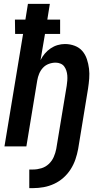

<svg xmlns="http://www.w3.org/2000/svg" viewBox="-20 -755 540 990"><path d="M131 215V119H151Q172 119 193.5 112.5Q215 106 231.5 90.5Q248 75 257 54.5Q266 34 270 13L324 -313Q326 -326 327 -339.5Q328 -353 327 -366Q326 -379 322 -391Q318 -403 311 -412.5Q304 -422 292 -427Q280 -432 267 -432Q249 -432 231.5 -425.5Q214 -419 201.5 -405.5Q189 -392 182 -375Q175 -358 172 -340L116 0H3L99 -580H58L57 -654H111L124 -735H237L224 -654H290V-580H212L189 -445Q198 -463 211 -478.5Q224 -494 241 -505.5Q258 -517 277 -522.5Q296 -528 315 -528Q341 -528 365 -519Q389 -510 404.5 -492Q420 -474 428 -450Q436 -426 439 -401Q442 -376 440 -350Q438 -324 434 -298L383 13Q378 40 369 66.5Q360 93 344.5 117.5Q329 142 307 161.5Q285 181 259 193Q233 205 205.5 210Q178 215 151 215Z"/></svg>

Font: Iosevka
Style: Bold Italic
Weight: 700
Italic angle: -9°
Monospace: yes
Designer: Belleve Invis
Foundry: Belleve Invis
Version: Version 32.5.0; ttfautohint (v1.8.4)